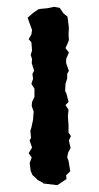

<svg xmlns="http://www.w3.org/2000/svg" viewBox="-20 -529 289 563"><path d="M67 -51 73 -67 64 -80 74 -96 67 -117 71 -125 69 -145 72 -155 77 -178 78 -194 79 -201 73 -218 74 -230 81 -245V-269L72 -283L77 -298L75 -312L80 -322L73 -344L74 -356L70 -368L74 -381L72 -405L64 -414L72 -428L74 -441L61 -477L77 -491L93 -502L99 -503L120 -505L139 -509L155 -506L166 -490L178 -480L182 -448L181 -429L182 -411L178 -401L172 -388L182 -375L174 -356V-344L182 -321L177 -313V-299L172 -283L171 -262L175 -254L181 -230L172 -221L181 -207L179 -189L181 -161V-140L188 -130L182 -117L187 -95L180 -82L177 -68L181 -57L186 -27L174 -15L175 -4L148 14L107 9L106 7L91 -1L75 -16L70 -28Z"/></svg>

Font: Winky Rough
Style: Regular
Weight: 400
Designer: Simon Atzbach
Foundry: typofactur
Version: Version 1.206